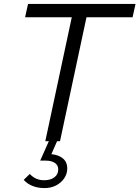

<svg xmlns="http://www.w3.org/2000/svg" viewBox="-20 -720 711 979"><path d="M207 239Q173 239 145.5 228Q118 217 101 197L132 167Q161 199 205 199Q238 199 257.5 184Q277 169 277 144Q277 123 260 111Q243 99 213 99H185L229 0H211L346 -632H108L123 -700H671L656 -632H421L286 0H271L242 66Q280 70 301.5 88.5Q323 107 323 138Q323 166 307.5 189Q292 212 266 225.5Q240 239 207 239Z"/></svg>

Font: Red Hat Text
Style: Italic
Weight: 400
Italic angle: -12°
Designer: Pentagram, MCKL
Foundry: Pentagram, MCKL
Version: Version 1.023